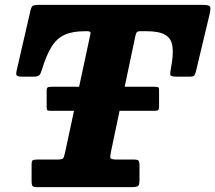

<svg xmlns="http://www.w3.org/2000/svg" viewBox="-20 -770 886 790"><path d="M110 -26V-92Q110 -107 114.2 -110.2Q118.5 -113.5 133.5 -113.5H214.5Q236 -113.5 239.8 -118.5Q243.5 -123.5 247.5 -141.5L284.5 -314H189.5Q177 -314 174.5 -316.8Q172 -319.5 172 -329V-399Q172 -407.5 176 -410.2Q180 -413 191 -413H305.5L352.5 -632Q354.5 -641.5 339.5 -641.5H328.5Q277.5 -641.5 245.2 -626.5Q213 -611.5 191.8 -577Q170.5 -542.5 152.5 -483.5Q147.5 -467 142 -460.8Q136.5 -454.5 116.5 -454.5H75.5Q51.5 -454.5 48.2 -460.2Q45 -466 49.5 -484L105 -725Q108.5 -741 114.2 -745.5Q120 -750 140.5 -750H811.5Q837.5 -750 843 -744.5Q848.5 -739 843 -714L786.5 -477.5Q783.5 -464.5 779.5 -459.5Q775.5 -454.5 759 -454.5H708Q682.5 -454.5 681 -461.5Q679.5 -468.5 683 -487Q694.5 -546 689.5 -579.5Q684.5 -613 659 -627.2Q633.5 -641.5 584 -641.5H557Q545.5 -641.5 542.2 -636.5Q539 -631.5 537 -622L493 -413H617Q628.5 -413 631.5 -410.5Q634.5 -408 634.5 -399V-330.5Q634.5 -321.5 631.5 -317.8Q628.5 -314 615.5 -314H472L437 -147.5Q433 -129 434.2 -121.2Q435.5 -113.5 460.5 -113.5H529.5Q546 -113.5 550 -109Q554 -104.5 554 -87V-32Q554 -9.5 548.5 -4.8Q543 0 521 0H135Q118.5 0 114.2 -4.2Q110 -8.5 110 -26Z"/></svg>

Font: Besley* Heavy
Style: Italic
Weight: 800
Italic angle: -13°
Designer: Owen Earl
Foundry: indestructible type*
Version: Version 3.000; ttfautohint (v1.8.3)